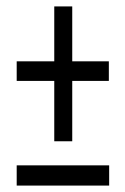

<svg xmlns="http://www.w3.org/2000/svg" viewBox="-20 -595 390 598"><path d="M149 -155V-343H32V-404H149V-575H205V-404H319V-343H205V-155ZM32 -17V-80H320V-17Z"/></svg>

Font: Inconsolata ExtraCondensed
Style: Regular
Weight: 400
Width: 2
Monospace: yes
Designer: Raph Levien, Cyreal, Brenton Simpson
Foundry: Raph Levien, Cyreal, Google
Version: Version 3.000; ttfautohint (v1.8.2.53-6de2)